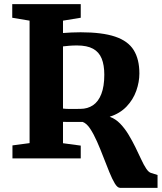

<svg xmlns="http://www.w3.org/2000/svg" viewBox="-20 -763 779 925"><path d="M558.5 142Q546 142 533.2 121Q520.5 100 506.8 66.2Q493 32.5 478.2 -6Q463.5 -44.5 447.5 -80.8Q431.5 -117 414.5 -142.8Q397.5 -168.5 378.5 -175.5Q367.5 -175.5 355.2 -175.5Q343 -175.5 330.8 -175.5Q318.5 -175.5 306.2 -175.5Q294 -175.5 283.5 -176V-73L369 -61.5V0H40V-62.5L122.5 -73.5V-663.5L39 -677.5V-743H369V-677.5L283.5 -663.5V-604Q304.5 -605.5 325 -606.5Q345.5 -607.5 368.5 -607.5Q472.5 -607.5 534.8 -586.5Q597 -565.5 624.2 -521.5Q651.5 -477.5 651.5 -409Q651.5 -368 636.5 -325.5Q621.5 -283 589.8 -249.8Q558 -216.5 508.5 -200.5Q536.5 -190.5 558.8 -167.5Q581 -144.5 599 -114.8Q617 -85 632.2 -54Q647.5 -23 660 4.2Q672.5 31.5 684.5 49.5Q696.5 67.5 708.5 70.5L739 80V142ZM367 -238.5Q402 -238.5 428 -256Q454 -273.5 468.2 -310.2Q482.5 -347 482.5 -403Q482.5 -449.5 469.8 -481Q457 -512.5 428.2 -528.2Q399.5 -544 351 -544Q330.5 -544 313 -542.5Q295.5 -541 283.5 -539.5V-240Q293.5 -238.5 310.2 -238.2Q327 -238 343 -238.2Q359 -238.5 367 -238.5Z"/></svg>

Font: Merriweather 20pt ExtraBold
Style: Regular
Weight: 800
Version: Version 2.100